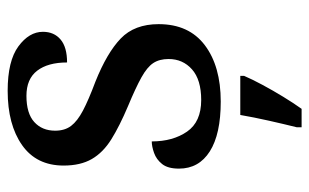

<svg xmlns="http://www.w3.org/2000/svg" viewBox="-173 -413 807 501"><g transform="rotate(-90 230.5 -162.5)"><path d="M216 10Q131 10 86 -18.5Q41 -47 41 -99Q41 -128 53 -143Q65 -158 82 -164Q99 -170 112 -170Q112 -115 137.5 -78Q163 -41 220 -41Q273 -41 300 -65Q327 -89 327 -126Q327 -150 316.5 -166Q306 -182 279 -197Q252 -212 204 -232Q152 -254 117.5 -275.5Q83 -297 66 -326.5Q49 -356 49 -400Q49 -471 102.5 -508.5Q156 -546 244 -546Q322 -546 360 -518Q398 -490 398 -454Q398 -425 378 -408Q358 -391 318 -391Q318 -441 296.5 -469Q275 -497 231 -497Q185 -497 162.5 -476.5Q140 -456 140 -422Q140 -397 152.5 -380.5Q165 -364 192.5 -349.5Q220 -335 268 -317Q343 -287 380.5 -251Q418 -215 418 -152Q418 -73 363 -31.5Q308 10 216 10ZM149 208Q157 176 166 136Q175 96 181 61H283V71Q274 92 259.5 119Q245 146 228.5 173Q212 200 197 221H149Z"/></g></svg>

Font: Noto Serif Tamil Medium
Style: Regular
Weight: 500
Designer: Indian Type Foundry, Tom Grace, and the Monotype Design Team
Foundry: Monotype Imaging Inc.
Version: Version 2.004; ttfautohint (v1.8.4.7-5d5b)